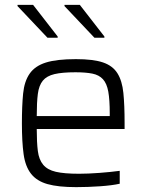

<svg xmlns="http://www.w3.org/2000/svg" viewBox="-20 -761 600 789"><path d="M52 0ZM293 8Q219 8 175 -4.5Q131 -17 107.5 -47Q84 -77 77 -127.5Q70 -178 70 -254Q70 -326 75 -376.5Q80 -427 102 -458.5Q124 -490 168.5 -504Q213 -518 292 -518Q363 -518 403 -504.5Q443 -491 462.5 -460Q482 -429 487 -379Q492 -329 492 -256V-231H131Q131 -176 135.5 -140.5Q140 -105 157.5 -84Q175 -63 209.5 -55Q244 -47 305 -47Q342 -47 388.5 -50.5Q435 -54 472 -59V-6Q441 1 391 4.5Q341 8 293 8ZM431 -284V-295Q431 -351 425 -384.5Q419 -418 403 -435.5Q387 -453 359.5 -458.5Q332 -464 290 -464Q236 -464 204 -456.5Q172 -449 156 -429.5Q140 -410 135.5 -375Q131 -340 131 -284ZM52 -606ZM409 -606V-611L308 -741H245V-736L368 -606ZM217 -606V-611L116 -741H52V-736L175 -606Z"/></svg>

Font: Azeri Sans Light
Style: Regular
Weight: 300
Designer: Hector Gatti & Omnibus-Type (original fonts) / Cristiano Sobral (main changes and remastering)
Version: Version 1.000; ttfautohint (v1.6)